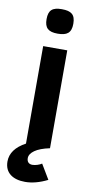

<svg xmlns="http://www.w3.org/2000/svg" viewBox="-107 -756 475 989"><g transform="rotate(10 130.5 -261.5)"><path d="M100 193C136.7 193 175.7 182.7 217 162L171 85C159.4 92.7 138.5 100 122 100C104 100 93 89.4 93 70C93 55.3 101.7 41.8 119 29.5C136.3 17.2 162.3 7.3 197 0V-512H71V-2C19 26 -7 61.7 -7 105C-7 165.1 37.2 193 100 193ZM133 -716C84.2 -716 64 -699.4 64 -652C64 -606.2 83.9 -588 133 -588C181 -588 204 -603.8 204 -652C204 -700.3 182.2 -716 133 -716Z"/></g></svg>

Font: Fog Sans
Style: Bold
Weight: 700
Foundry: Intel Corporation
Version: Version 1.00